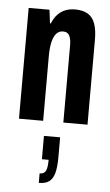

<svg xmlns="http://www.w3.org/2000/svg" viewBox="-57 -577 522 910"><g transform="rotate(5 204.0 -122.0)"><path d="M43 0V-527H142L150 -463H154Q165 -490 181 -506.5Q197 -523 217.5 -531Q238 -539 263 -539Q301 -539 324.5 -524.5Q348 -510 358.5 -480Q369 -450 369 -404V0H254V-370Q254 -383 252 -393.5Q250 -404 246 -412.5Q242 -421 234.5 -425.5Q227 -430 215 -430Q196 -430 183.5 -416Q171 -402 164.5 -375Q158 -348 158 -307V0ZM163 295V250Q184 250 192 235Q200 220 200 182H168V71H245V166Q245 214 237 242Q229 270 211.5 282.5Q194 295 163 295Z"/></g></svg>

Font: Archivo ExtraCondensed
Style: Bold
Weight: 700
Width: 2
Designer: Hector Gatti
Foundry: Omnibus-Type
Version: Version 2.001